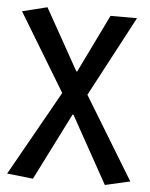

<svg xmlns="http://www.w3.org/2000/svg" viewBox="-54 -609 676 867"><g transform="rotate(5 283.5 -175.5)"><path d="M10 200 226 -184 13 -536 126 -564 281 -287H285L413 -550H533L340 -186L567 187L454 213L285 -91H281L128 213Z"/></g></svg>

Font: Kinto Sans Med
Style: Regular
Weight: 500
Designer: Authors: Ryoko NISHIZUKA  (kana & ideographs); Paul D. Hunt (Latin, Greek & Cyrillic); Wenlong ZHANG  (bopomofo); Sandol
Foundry: Adobe Systems Incorporated, ookami Inc.
Version: Version 0.001